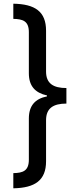

<svg xmlns="http://www.w3.org/2000/svg" viewBox="-20 -852 413 1038"><path d="M339 -292V-376C268 -376 229 -401 229 -465V-686C229 -790 169 -830 52 -832V-750C104 -749 136 -738 136 -678V-456C136 -387 170 -350 234 -336V-331C170 -318 136 -281 136 -211V11C136 72 104 83 52 84V166C169 164 229 123 229 20V-202C229 -267 268 -292 339 -292Z"/></svg>

Font: Noto Sans Devanagari SemiCondensed Medium
Style: Regular
Weight: 500
Width: 4
Designer: Jelle Bosma - Monotype Design Team
Foundry: Monotype Imaging Inc.
Version: Version 2.004